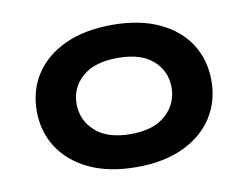

<svg xmlns="http://www.w3.org/2000/svg" viewBox="-63 -597 896 693"><g transform="rotate(-10 385.5 -250.5)"><path d="M386 10Q285 10 213 -24Q141 -58 103 -117Q65 -176 65 -251Q65 -327 103 -385.5Q141 -444 213 -477.5Q285 -511 386 -511Q487 -511 558.5 -477.5Q630 -444 667.5 -385.5Q705 -327 705 -251Q705 -176 667.5 -117Q630 -58 558.5 -24Q487 10 386 10ZM385 -111Q470 -111 514.5 -151.5Q559 -192 559 -252Q559 -311 515 -350.5Q471 -390 386 -390Q300 -390 255.5 -350.5Q211 -311 211 -252Q211 -192 256 -151.5Q301 -111 385 -111Z"/></g></svg>

Font: Nunito Sans 7pt Expanded
Style: Bold
Weight: 700
Width: 7
Designer: Vernon Adams
Foundry: Vernon Adams
Version: Version 3.101;gftools[0.9.27]